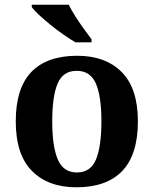

<svg xmlns="http://www.w3.org/2000/svg" viewBox="-20 -786 653 816"><path d="M304.6 10Q185 10 116 -59.3Q47 -128.7 47 -270.3Q47 -411 113.1 -480Q179.2 -549 308 -549Q428 -549 497 -480Q566 -411 566 -270.3Q566 -128.7 499.5 -59.3Q433 10 304.6 10ZM307 -53Q365 -53 388 -108.5Q411 -164 411 -270.5Q411 -377 387.5 -431Q364 -485 306 -485Q248 -485 225 -431.2Q202 -377.5 202 -270Q202 -164 225.5 -108.5Q249 -53 307 -53ZM301 -606Q277 -620 249 -639.5Q221 -659 194 -681Q167 -703 145.5 -723Q124 -743 115 -756V-766H272Q283 -744 300 -717Q317 -690 336 -664Q355 -638 369 -619V-606Z"/></svg>

Font: Noto Serif Test
Style: Regular
Weight: 400
Version: Version 1.000